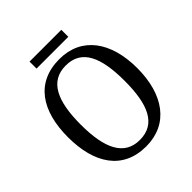

<svg xmlns="http://www.w3.org/2000/svg" viewBox="-228 -987 1145 1145"><g transform="rotate(-45 344.5 -415.0)"><path d="M209 -781H477V-840H209ZM344 10C532 10 636 -137 636 -358C636 -580 532 -725 345 -725C147 -725 52 -580 52 -359C52 -137 147 10 344 10ZM344 -44C211 -44 159 -160 159 -358C159 -556 211 -671 345 -671C480 -671 529 -556 529 -358C529 -160 480 -44 344 -44Z"/></g></svg>

Font: Noto Serif Georgian SemiCondensed
Style: Regular
Weight: 400
Width: 4
Designer: Monotype Design Team, Akaki Razmadze
Foundry: Google LLC
Version: Version 2.003